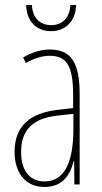

<svg xmlns="http://www.w3.org/2000/svg" viewBox="-20 -734 406 764"><path d="M283 -714H260C258 -667 231 -634 184 -634C137 -634 109 -665 107 -714H84C86 -645 129 -610 183 -610C242 -610 281 -651 283 -714ZM177 -537C143 -537 104 -525 72 -505L83 -483C120 -505 153 -512 177 -512C244 -512 271 -475 271 -355V-304L210 -297C100 -284 38 -234 38 -129C38 -57 73 10 157 10C233 10 261 -43 273 -93H275L276 0H297V-358C297 -489 261 -537 177 -537ZM209 -274 272 -281V-220C272 -97 241 -12 157 -12C99 -12 64 -54 64 -129C64 -217 110 -263 209 -274Z"/></svg>

Font: Noto Sans Devanagari ExtraCondensed Thin
Style: Regular
Weight: 100
Width: 2
Designer: Jelle Bosma - Monotype Design Team
Foundry: Monotype Imaging Inc.
Version: Version 2.004